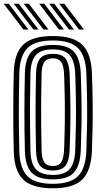

<svg xmlns="http://www.w3.org/2000/svg" viewBox="-40 -1004 550 1034"><path d="M245 10Q132.8 10 84.5 -37.4Q36.2 -84.8 34 -191Q32.5 -254.8 31.9 -307Q31.2 -359.2 31.4 -406.9Q31.5 -454.5 32.1 -503.6Q32.8 -552.8 34 -610Q36.2 -716 84.6 -763Q133 -810 245 -810Q355.2 -810 403.2 -762.9Q451.2 -715.8 455 -610Q458.2 -524.2 459 -457.2Q459.8 -390.2 458.8 -327.4Q457.8 -264.5 455 -191Q451 -85.8 403.8 -37.9Q356.5 10 245 10ZM245 -14Q340.8 -14 381.2 -56.5Q421.8 -99 425 -192Q427.8 -267.2 428.8 -330.8Q429.8 -394.2 428.9 -460.2Q428 -526.2 425 -609Q421.8 -701.8 381.1 -743.9Q340.5 -786 245 -786Q147.5 -786 106.8 -743.9Q66 -701.8 64 -609.2Q62.5 -545.8 61.9 -493.6Q61.2 -441.5 61.4 -394Q61.5 -346.5 62.1 -297.6Q62.8 -248.8 64 -191.8Q66 -98.8 106.8 -56.4Q147.5 -14 245 -14ZM245 -38Q164 -38 130 -74.6Q96 -111.2 94 -192.2Q92.5 -255.8 91.9 -307.9Q91.2 -360 91.4 -407.2Q91.5 -454.5 92.1 -503.2Q92.8 -552 94 -608.8Q95.8 -689.5 130.1 -725.8Q164.5 -762 245 -762Q325.5 -762 358.8 -724.9Q392 -687.8 395 -608Q398 -525.8 398.9 -459.9Q399.8 -394 398.8 -330.9Q397.8 -267.8 395 -193Q392 -113.8 359.1 -75.9Q326.2 -38 245 -38ZM245 -62Q308.8 -62 335.6 -93.8Q362.5 -125.5 365 -194Q367.8 -269.2 368.8 -332.4Q369.8 -395.5 368.9 -460.8Q368 -526 365 -606.8Q362.5 -672.5 336.9 -705.2Q311.2 -738 245 -738Q179 -738 152.2 -706.5Q125.5 -675 124 -608Q122.2 -523.8 121.6 -458.2Q121 -392.8 121.8 -330.5Q122.5 -268.2 124 -193Q125.5 -123 153.5 -92.5Q181.5 -62 245 -62ZM245 -86Q195.2 -86 175.2 -112.1Q155.2 -138.2 154 -193.5Q152.2 -277.8 151.6 -343.1Q151 -408.5 151.8 -470.6Q152.5 -532.8 154 -607.5Q155.2 -662.5 175.4 -688.2Q195.5 -714 245 -714Q295 -714 314.1 -686.6Q333.2 -659.2 335 -605.8Q337.8 -530.2 338.8 -467Q339.8 -403.8 338.9 -339.1Q338 -274.5 335 -194.8Q333 -139.8 313.4 -112.9Q293.8 -86 245 -86ZM245 -110Q277.5 -110 290.4 -131.2Q303.2 -152.5 305 -195.5Q308 -273.8 308.9 -337.6Q309.8 -401.5 308.9 -464.9Q308 -528.2 305 -605Q303.2 -651.2 289.4 -670.6Q275.5 -690 245 -690Q213.2 -690 199.1 -670.8Q185 -651.5 184 -606.8Q182.2 -523 181.6 -457.8Q181 -392.5 181.8 -330.6Q182.5 -268.8 184 -194.2Q185 -152 198 -131Q211 -110 245 -110ZM194 -845 88 -984H115L221 -845ZM86 -845 -20 -984H7L113 -845ZM140 -845 34 -984H61L167 -845ZM385.2 -845 279.2 -984H306.2L412.2 -845ZM277.2 -845 171.2 -984H198.2L304.2 -845ZM331.2 -845 225.2 -984H252.2L358.2 -845Z"/></svg>

Font: Big Shoulders Inline Display Black
Style: Regular
Weight: 900
Designer: Patric King
Foundry: XO Type Co
Version: Version 1.000